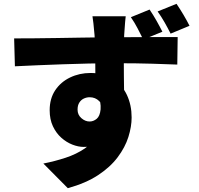

<svg xmlns="http://www.w3.org/2000/svg" viewBox="-20 -883 1040 1005"><path d="M638 -798Q637 -789 635 -768.5Q633 -748 632 -728Q631 -708 630 -699Q629 -679 628.5 -644.5Q628 -610 628 -568Q628 -526 628.5 -483.5Q629 -441 629.5 -403.5Q630 -366 630 -342L479 -387Q479 -409 479 -442Q479 -475 479 -512.5Q479 -550 478.5 -587Q478 -624 477 -653Q476 -682 475 -698Q472 -734 469 -760.5Q466 -787 464 -798ZM54 -682Q101 -682 159 -682.5Q217 -683 279 -684Q341 -685 400 -686Q459 -687 508.5 -687.5Q558 -688 591 -688Q625 -688 670 -688.5Q715 -689 761.5 -689Q808 -689 847.5 -689Q887 -689 910 -689L908 -545Q858 -547 777 -549.5Q696 -552 586 -552Q516 -552 446 -550.5Q376 -549 308.5 -546.5Q241 -544 178 -541.5Q115 -539 58 -536ZM605 -383Q605 -293 585 -233.5Q565 -174 523.5 -144Q482 -114 418 -114Q390 -114 359 -126Q328 -138 301 -162Q274 -186 257 -222Q240 -258 240 -306Q240 -367 269 -410.5Q298 -454 347 -477.5Q396 -501 454 -501Q524 -501 572 -469.5Q620 -438 644.5 -385.5Q669 -333 669 -268Q669 -220 652 -166Q635 -112 596 -60Q557 -8 493 34Q429 76 335 102L207 -27Q268 -39 324 -57.5Q380 -76 424 -106Q468 -136 493.5 -182Q519 -228 519 -296Q519 -334 499 -354Q479 -374 449 -374Q434 -374 419.5 -367.5Q405 -361 395.5 -346.5Q386 -332 386 -309Q386 -282 406 -264.5Q426 -247 449 -247Q469 -247 486 -261Q503 -275 506.5 -310Q510 -345 490 -407ZM763 -833Q782 -805 799.5 -774Q817 -743 830 -717L730 -676Q715 -706 700 -735Q685 -764 665 -793ZM904 -863Q923 -835 941 -804.5Q959 -774 972 -748L873 -707Q858 -737 841.5 -766Q825 -795 805 -823Z"/></svg>

Font: Noto Sans SC Black
Style: Regular
Weight: 900
Designer: Ryoko NISHIZUKA  (kana, bopomofo & ideographs); Paul D. Hunt (Latin, Greek & Cyrillic); Sandoll Communications , Soo-you
Foundry: Adobe
Version: Version 2.004-H2;hotconv 1.0.118;makeotfexe 2.5.65603